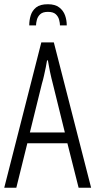

<svg xmlns="http://www.w3.org/2000/svg" viewBox="-20 -886 450 906"><path d="M0 0 175 -686H234L410 0H351L298 -210H109L57 0ZM121 -261H286L229 -492Q226 -504 222.5 -518Q219 -532 216 -547Q213 -562 210.5 -576Q208 -590 206 -601H202Q200 -587 196 -568Q192 -549 187.5 -528.5Q183 -508 178 -492ZM118 -766Q118 -791 125 -813.5Q132 -836 150.5 -851Q169 -866 206 -866Q240 -866 259.5 -851Q279 -836 287 -813.5Q295 -791 295 -766H263Q263 -777 259 -792.5Q255 -808 243 -819Q231 -830 206 -830Q182 -830 170 -819Q158 -808 154 -792.5Q150 -777 150 -766Z"/></svg>

Font: Archivo ExtraCondensed ExtraLight
Style: Regular
Weight: 250
Width: 2
Designer: Hector Gatti
Foundry: Omnibus-Type
Version: Version 2.001